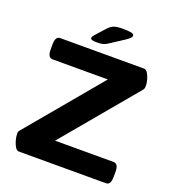

<svg xmlns="http://www.w3.org/2000/svg" viewBox="-154 -994 1008 1113"><g transform="rotate(20 350.0 -437.5)"><path d="M90 0Q76 0 66 -16.5Q56 -33 50.5 -54Q45 -75 45 -88Q45 -91 44.5 -98.5Q44 -106 52 -116L431 -569H90Q60 -569 60 -619V-650Q60 -700 90 -700H606Q620 -700 630 -683.5Q640 -667 645.5 -646Q651 -625 651 -612Q651 -602 650 -596.5Q649 -591 644 -584L265 -131H626Q656 -131 656 -81V-50Q656 0 626 0ZM296 -749Q258 -749 258 -762Q258 -766 261 -771.5Q264 -777 271 -785L325 -845Q341 -862 359 -868.5Q377 -875 411 -875Q446 -875 464 -871.5Q482 -868 482 -857Q482 -844 452 -824L366 -768Q350 -757 336 -753Q322 -749 296 -749Z"/></g></svg>

Font: Asap Expanded
Style: Bold
Weight: 700
Width: 7
Designer: Pablo Cosgaya
Foundry: Omnibus-Type
Version: Version 3.001; ttfautohint (v1.8.4.7-5d5b)